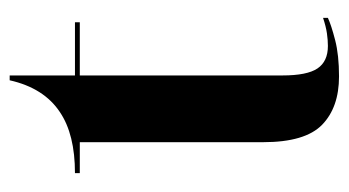

<svg xmlns="http://www.w3.org/2000/svg" viewBox="-182 -529 721 397"><g transform="rotate(-90 178.5 -330.5)"><path d="M219 10Q155 10 119 -25Q83 -60 83 -147V-526H19V-536Q99 -536 145 -567Q195 -600 211 -671H221V-536H331V-526H221V-107Q221 -56 235.5 -34.5Q250 -13 282 -13Q294 -13 308 -15Q322 -17 340 -23V-13Q325 -6 294 2Q263 10 219 10Z"/></g></svg>

Font: Noto Serif Display Condensed
Style: Bold
Weight: 700
Width: 3
Designer: Monotype Design Team
Foundry: Monotype Imaging Inc.
Version: Version 2.009